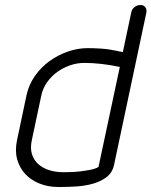

<svg xmlns="http://www.w3.org/2000/svg" viewBox="-20 -746 604 766"><path d="M107 -187Q100 -155 107.5 -131Q115 -107 133 -91Q151 -75 176.5 -67Q202 -59 232 -59Q243 -59 262 -59.5Q281 -60 302 -62.5Q323 -65 342.5 -69Q362 -73 373 -80L458 -479Q420 -487 384.5 -491Q349 -495 316 -495Q288 -495 260 -485.5Q232 -476 208.5 -459Q185 -442 168 -418Q151 -394 145 -366ZM86 -367Q95 -408 119 -442.5Q143 -477 176.5 -501.5Q210 -526 250 -540Q290 -554 330 -554Q353 -554 385 -552Q417 -550 470 -538L504 -698Q506 -709 516.5 -717.5Q527 -726 540 -726Q554 -726 560 -717Q566 -708 564 -696L435 -88Q428 -56 404 -38.5Q380 -21 348.5 -12.5Q317 -4 283 -2Q249 0 221 0H212Q172 0 138 -13.5Q104 -27 81 -51.5Q58 -76 48.5 -110.5Q39 -145 48 -187Z"/></svg>

Font: VDS
Style: Thin Italic
Weight: 100
Width: 0
Designer: artmaker
Foundry: artmaker
Version: Version 1.000 2012 initial release